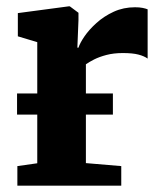

<svg xmlns="http://www.w3.org/2000/svg" viewBox="-20 -588 508 608"><path d="M35 0V-62L98 -71V-454.5L36.5 -473V-546.5L198 -568H201L228.5 -547.5V-524.5L225 -437H228.5Q233 -451.5 247.5 -472.8Q262 -494 285.5 -515.2Q309 -536.5 340 -550.8Q371 -565 407.5 -565Q421.5 -565 431.5 -563Q441.5 -561 447.5 -558.5V-402.5Q436.5 -410.5 418.2 -415.2Q400 -420 369 -420Q340 -420 317.2 -414Q294.5 -408 278.2 -399.8Q262 -391.5 252 -384.5V-71.5L364 -62V0ZM337.5 -292V-225H34V-292Z"/></svg>

Font: Merriweather 20pt ExtraBold
Style: Regular
Weight: 800
Version: Version 2.100